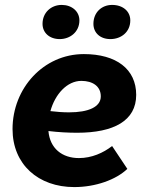

<svg xmlns="http://www.w3.org/2000/svg" viewBox="-20 -749 605 781"><path d="M282 12C369 12 452 -18 498 -62L436 -155C400 -127 353 -106 301 -106C233 -106 183 -145 177 -216C219 -211 258 -209 294 -209C443 -209 534 -258 534 -363C534 -468 453 -529 321 -529C157 -529 31 -390 31 -224C31 -80 136 12 282 12ZM223 -590C265 -590 303 -619 303 -666C303 -703 272 -729 231 -729C188 -729 153 -698 153 -652C153 -616 181 -590 223 -590ZM429 -590C473 -590 510 -619 510 -666C510 -703 480 -729 436 -729C393 -729 360 -698 360 -652C360 -616 387 -590 429 -590ZM185 -297C204 -366 253 -420 311 -420C357 -420 390 -398 390 -357C390 -314 340 -292 261 -292C236 -292 210 -294 185 -297Z"/></svg>

Font: Fixel Text 20240404
Style: Bold Italic
Weight: 700
Width: 4
Italic angle: -10°
Designer: AlfaBravo + MacPaw
Foundry: Kyrylo Tkachov, Marchela Mozhyna, Serhii Makarenko, Maria Weinstein, Zakhar Kryvoshyya
Version: Version 1.211;Glyphs 3.2 (3225)